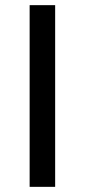

<svg xmlns="http://www.w3.org/2000/svg" viewBox="-20 -725 328 745"><path d="M95 0V-705H194V0Z"/></svg>

Font: Nunito Sans 10pt SemiExpanded Medium
Style: Regular
Weight: 500
Width: 6
Designer: Vernon Adams
Foundry: Vernon Adams
Version: Version 3.101;gftools[0.9.27]